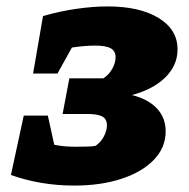

<svg xmlns="http://www.w3.org/2000/svg" viewBox="-20 -568 588 598"><path d="M14 -23 54 -208H129L149 -117Q170 -113 185.5 -112Q201 -111 218 -111Q234 -111 252 -111.5Q270 -112 278 -114Q295 -126 304 -144Q313 -162 313 -177Q313 -198 298 -205.5Q283 -213 252 -213H175L196 -324H302Q319 -335 329.5 -353.5Q340 -372 340 -390Q340 -409 325 -417.5Q310 -426 276 -426Q261 -426 242.5 -424.5Q224 -423 204 -420L159 -339H83L114 -518Q166 -533 218 -540.5Q270 -548 315 -548Q415 -548 474 -512Q533 -476 533 -414Q533 -365 495.5 -327.5Q458 -290 391 -272Q442 -259 469 -230Q496 -201 496 -159Q496 -109 460 -71Q424 -33 359.5 -11.5Q295 10 211 10Q107 10 14 -23Z"/></svg>

Font: Piazzolla SC ExtraBold
Style: Italic
Weight: 800
Italic angle: -11.3°
Designer: Juan Pablo del Peral
Foundry: Huerta Tipografica
Version: Version 1.330